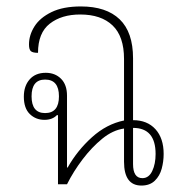

<svg xmlns="http://www.w3.org/2000/svg" viewBox="-20 -572 568 596"><path d="M419 4Q365 4 365 -70V-173Q330 -168 297.5 -141.5Q265 -115 236.5 -77.5Q208 -40 188 0H160V-214L157 -215Q143 -200 118 -200Q91 -200 72.5 -218Q54 -236 54 -272Q54 -305 72 -325.5Q90 -346 122 -346Q151 -346 169.5 -327.5Q188 -309 188 -275V-52H190Q220 -105 265.5 -146Q311 -187 365 -198V-389Q365 -459 329.5 -493Q294 -527 229 -527Q171 -527 134.5 -498.5Q98 -470 98 -408Q82 -408 76 -413Q70 -418 70 -434Q70 -463 87 -490Q104 -517 140 -534.5Q176 -552 231 -552Q310 -552 351.5 -512Q393 -472 393 -391V-199Q437 -199 462.5 -171Q488 -143 488 -94Q488 -71 482 -48.5Q476 -26 460.5 -11Q445 4 419 4ZM120 -221Q163 -221 163 -273Q163 -325 120 -325Q78 -325 78 -273Q78 -221 120 -221ZM422 -19Q442 -19 452.5 -41Q463 -63 463 -94Q463 -175 393 -175V-63Q393 -19 422 -19Z"/></svg>

Font: Noto Serif Thai Condensed Thin
Style: Regular
Weight: 100
Width: 3
Designer: Monotype Design Team
Foundry: Monotype Imaging Inc.
Version: Version 2.001; ttfautohint (v1.8.4.7-5d5b)